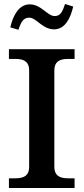

<svg xmlns="http://www.w3.org/2000/svg" viewBox="-20 -948 421 968"><path d="M254 -107V-593C254 -633 275 -651 323 -651H356V-700H25V-651H58C106 -651 127 -633 127 -593V-107C127 -67 106 -49 58 -49H25V0H356V-49H323C275 -49 254 -67 254 -107ZM32 -810 73 -798C86 -837 98 -859 127 -859C164 -859 193 -800 253 -800C306 -800 335 -853 349 -915L308 -928C295 -888 284 -867 256 -867C218 -867 189 -926 130 -926C76 -926 46 -872 32 -810Z"/></svg>

Font: LT Superior Serif Semibold
Style: Regular
Weight: 600
Designer: Daniel Lyons
Foundry: LyonsType
Version: Version 2.120;FEAKit 1.0